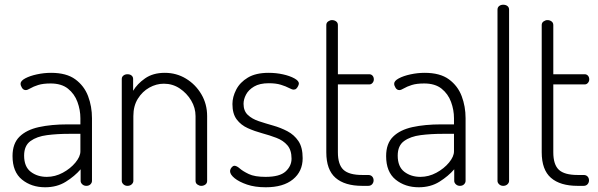

<svg xmlns="http://www.w3.org/2000/svg" viewBox="-20 -786 2531 812"><path d="M171 6Q113 6 73 -26.5Q33 -59 33 -126Q33 -179 62.5 -208Q92 -237 144.5 -248.5Q197 -260 266 -260H320V-286Q320 -321 307.5 -355Q295 -389 267.5 -411Q240 -433 194 -433Q162 -433 141.5 -426.5Q121 -420 108.5 -412.5Q96 -405 89 -405Q79 -405 73 -414.5Q67 -424 67 -432Q67 -444 86.5 -454.5Q106 -465 136 -471.5Q166 -478 196 -478Q261 -478 298.5 -450.5Q336 -423 352.5 -379.5Q369 -336 369 -286V-21Q369 -13 362.5 -6.5Q356 0 345 0Q335 0 328 -6.5Q321 -13 321 -21V-70Q296 -41 258.5 -17.5Q221 6 171 6ZM178 -38Q213 -38 245.5 -55.5Q278 -73 299 -98.5Q320 -124 320 -146V-220H271Q222 -220 179 -214.5Q136 -209 109 -189.5Q82 -170 82 -128Q82 -81 110 -59.5Q138 -38 178 -38Z M519 0Q509 0 502 -6.5Q495 -13 495 -21V-452Q495 -461 502 -466.5Q509 -472 519 -472Q530 -472 536.5 -466.5Q543 -461 543 -452V-402Q560 -431 593.5 -454.5Q627 -478 677 -478Q726 -478 766.5 -453.5Q807 -429 831.5 -387.5Q856 -346 856 -295V-21Q856 -11 848.5 -5.5Q841 0 831 0Q823 0 815 -5.5Q807 -11 807 -21V-295Q807 -330 788.5 -361Q770 -392 740 -412Q710 -432 673 -432Q641 -432 611.5 -415.5Q582 -399 563 -368.5Q544 -338 544 -295V-21Q544 -13 537 -6.5Q530 0 519 0Z M1104 6Q1058 6 1024.5 -5.5Q991 -17 972 -32.5Q953 -48 953 -62Q953 -67 955.5 -72Q958 -77 962.5 -81Q967 -85 971 -85Q981 -85 994 -73.5Q1007 -62 1032 -50Q1057 -38 1103 -38Q1163 -38 1188 -61Q1213 -84 1213 -115Q1213 -151 1195.5 -171.5Q1178 -192 1149 -203Q1120 -214 1088.5 -222.5Q1057 -231 1028 -244Q999 -257 981 -281Q963 -305 963 -346Q963 -376 979 -407Q995 -438 1028.5 -458Q1062 -478 1116 -478Q1148 -478 1177 -471.5Q1206 -465 1225 -454.5Q1244 -444 1244 -433Q1244 -429 1241 -422.5Q1238 -416 1233.5 -411.5Q1229 -407 1222 -407Q1215 -407 1202 -414Q1189 -421 1168 -427.5Q1147 -434 1117 -434Q1078 -434 1054.5 -420Q1031 -406 1020.5 -386Q1010 -366 1010 -347Q1010 -317 1028 -300Q1046 -283 1074.5 -273.5Q1103 -264 1135 -255Q1167 -246 1195.5 -231Q1224 -216 1242 -189.5Q1260 -163 1260 -117Q1260 -61 1219 -27.5Q1178 6 1104 6Z M1512 0Q1438 0 1399 -34Q1360 -68 1360 -142V-680Q1360 -690 1368 -695.5Q1376 -701 1384 -701Q1394 -701 1401.5 -695.5Q1409 -690 1409 -680V-472H1542Q1550 -472 1555.5 -466Q1561 -460 1561 -450Q1561 -442 1555.5 -435.5Q1550 -429 1542 -429H1409V-142Q1409 -90 1432.5 -68Q1456 -46 1512 -46H1537Q1548 -46 1554 -39.5Q1560 -33 1560 -23Q1560 -14 1554 -7Q1548 0 1537 0Z M1751 6Q1693 6 1653 -26.5Q1613 -59 1613 -126Q1613 -179 1642.5 -208Q1672 -237 1724.5 -248.5Q1777 -260 1846 -260H1900V-286Q1900 -321 1887.5 -355Q1875 -389 1847.5 -411Q1820 -433 1774 -433Q1742 -433 1721.5 -426.5Q1701 -420 1688.5 -412.5Q1676 -405 1669 -405Q1659 -405 1653 -414.5Q1647 -424 1647 -432Q1647 -444 1666.5 -454.5Q1686 -465 1716 -471.5Q1746 -478 1776 -478Q1841 -478 1878.5 -450.5Q1916 -423 1932.5 -379.5Q1949 -336 1949 -286V-21Q1949 -13 1942.5 -6.5Q1936 0 1925 0Q1915 0 1908 -6.5Q1901 -13 1901 -21V-70Q1876 -41 1838.5 -17.5Q1801 6 1751 6ZM1758 -38Q1793 -38 1825.5 -55.5Q1858 -73 1879 -98.5Q1900 -124 1900 -146V-220H1851Q1802 -220 1759 -214.5Q1716 -209 1689 -189.5Q1662 -170 1662 -128Q1662 -81 1690 -59.5Q1718 -38 1758 -38Z M2108 0Q2098 0 2091 -6.5Q2084 -13 2084 -21V-745Q2084 -755 2091 -760.5Q2098 -766 2108 -766Q2119 -766 2126 -760.5Q2133 -755 2133 -745V-21Q2133 -13 2126 -6.5Q2119 0 2108 0Z M2423 0Q2349 0 2310 -34Q2271 -68 2271 -142V-680Q2271 -690 2279 -695.5Q2287 -701 2295 -701Q2305 -701 2312.5 -695.5Q2320 -690 2320 -680V-472H2453Q2461 -472 2466.5 -466Q2472 -460 2472 -450Q2472 -442 2466.5 -435.5Q2461 -429 2453 -429H2320V-142Q2320 -90 2343.5 -68Q2367 -46 2423 -46H2448Q2459 -46 2465 -39.5Q2471 -33 2471 -23Q2471 -14 2465 -7Q2459 0 2448 0Z"/></svg>

Font: Dosis Light
Style: Regular
Weight: 300
Designer: EdgarTolentino, PabloImpallari, IginoMarini
Foundry: EdgarTolentino, PabloImpallari, IginoMarini
Version: Version 3.001; ttfautohint (v1.8.2)